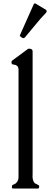

<svg xmlns="http://www.w3.org/2000/svg" viewBox="-20 -1078 299 1098"><path d="M173.8 -1055.7Q180.2 -1061 186.5 -1055.7L244.1 -1021Q249.5 -1013.2 244.1 -1005.9Q244.1 -1005.9 211.9 -971.2L123 -864.7Q112.3 -852.5 94.7 -871.6Q91.8 -874.5 95.2 -879.4ZM45.9 -718.3 46.4 -727.1Q46.4 -729.5 49.1 -731.2Q51.8 -732.9 52.2 -733.4L140.1 -798.3Q142.1 -799.8 145 -799.8Q166.5 -799.8 166.5 -784.7V-85.4Q166.5 -82 166.3 -74.7Q166 -67.4 166 -64.5Q168.9 -32.2 186.5 -26.4Q204.1 -19 204.1 -13.7Q204.1 0 197.8 0H54.2Q47.9 0 47.9 -8.8Q47.9 -17.6 51.8 -20Q55.7 -22.5 62 -24.9Q68.4 -27.3 72 -31Q75.7 -34.7 78.6 -39.3Q81.5 -43.9 83 -47.1Q84.5 -50.3 85.2 -56.4Q85.9 -62.5 85.9 -64.5V-678.2Q85.9 -694.3 78.4 -700.9Q70.8 -707.5 62 -708Q53.2 -708.5 50.3 -710.9Q45.9 -713.9 45.9 -718.3Z"/></svg>

Font: Della Respira
Style: Regular
Weight: 500
Version: Version 0.201